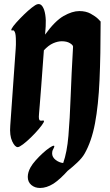

<svg xmlns="http://www.w3.org/2000/svg" viewBox="-20 -732 545 954"><path d="M245 181Q211 202 179 202Q153 202 135.5 187Q118 172 118 147Q118 124 132 99Q141 83 157.5 64.5Q174 46 192 29.5Q210 13 225.5 2.5Q241 -8 247 -8Q250 -8 250 -5Q250 -1 244 10Q241 15 240 20Q239 25 239 30Q239 49 256.5 62.5Q274 76 294 78Q313 25 320 -57.5Q327 -140 331 -251Q335 -362 343 -500Q343 -508 327.5 -517.5Q312 -527 287 -527Q267 -527 244 -517Q221 -507 198 -482Q190 -370 185 -305.5Q180 -241 177.5 -210Q175 -179 174 -168Q173 -157 173 -152Q173 -140 176 -135.5Q179 -131 192 -133Q203 -135 196 -122.5Q189 -110 172 -90Q155 -70 134 -49.5Q113 -29 94.5 -15Q76 -1 68 -1Q54 -1 40.5 -30Q27 -59 31 -108L58 -490Q59 -501 59 -510Q59 -519 59 -527Q59 -561 54 -572Q49 -583 44 -581Q32 -578 38 -589.5Q44 -601 61 -620Q78 -639 98.5 -659Q119 -679 138 -694Q157 -709 166 -711Q181 -715 191 -700Q201 -685 205 -658.5Q209 -632 207 -601Q205 -580 204 -560Q253 -628 296 -652.5Q339 -677 374 -677Q407 -677 430.5 -664Q454 -651 467 -638.5Q480 -626 480 -625Q480 -459 474.5 -334Q469 -209 452 -119Q435 -29 400 32Q388 53 363.5 76Q339 99 316 117Q300 135 281 152.5Q262 170 245 181Z"/></svg>

Font: Ga Maamli
Style: Regular
Weight: 400
Designer: Afotey Clement Nii Odai, Ama Asantewa Diaka, David Abbey-Thompson
Foundry: Sorkin Type Co.
Version: Version 1.000; ttfautohint (v1.8.4.7-5d5b)